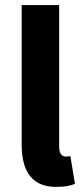

<svg xmlns="http://www.w3.org/2000/svg" viewBox="-20 -721 326 753"><path d="M200 12Q65 12 65 -154V-701H212V-148Q212 -107 238 -107Q248 -107 256 -109L274 0Q247 12 200 12Z"/></svg>

Font: Toshiba Sans
Style: Bold
Weight: 700
Designer: Paul D. Hunt
Foundry: Toshiba Corporation
Version: Version 2.020;PS 2.0;hotconv 1.0.86;makeotf.lib2.5.63406